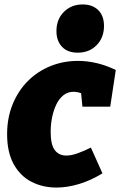

<svg xmlns="http://www.w3.org/2000/svg" viewBox="-20 -829 541 864"><path d="M234 15Q172 15 121.5 -11Q71 -37 41.5 -90.5Q12 -144 12 -225Q12 -299 37 -360Q62 -421 105.5 -464.5Q149 -508 207 -531.5Q265 -555 331 -555Q372 -555 415 -545Q458 -535 501 -514L476 -349H351L344 -419L362 -402Q335 -416 311 -416Q285 -416 265.5 -400.5Q246 -385 233.5 -359Q221 -333 214.5 -301Q208 -269 208 -236Q208 -178 226.5 -153.5Q245 -129 278 -129Q301 -129 329 -139Q357 -149 389 -165L441 -49Q389 -17 336 -1Q283 15 234 15ZM330 -592Q284 -592 259 -618.5Q234 -645 234 -689Q234 -742 267.5 -775.5Q301 -809 352 -809Q396 -809 422 -783.5Q448 -758 448 -712Q448 -660 415 -626Q382 -592 330 -592Z"/></svg>

Font: Bitter Thin Black
Style: Italic
Weight: 900
Italic angle: -9°
Version: Version 3.020